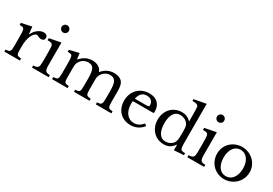

<svg xmlns="http://www.w3.org/2000/svg" viewBox="40 -1835 4055 2849"><g transform="rotate(30 2067.0 -410.0)"><path d="M222 -159Q222 -118 224 -94Q226 -70 234.5 -57.5Q243 -45 259 -41Q275 -37 304 -35V0H38V-35Q67 -36 84 -40.5Q101 -45 110 -57Q119 -69 121.5 -91.5Q124 -114 124 -152V-269Q124 -337 122.5 -375Q121 -413 112.5 -431Q104 -449 86 -452.5Q68 -456 36 -456V-491L211 -529L225 -405H229Q242 -435 261.5 -460Q281 -485 304 -502.5Q327 -520 352 -530Q377 -540 403 -540Q435 -540 453.5 -524.5Q472 -509 472 -483Q472 -459 457 -445.5Q442 -432 414 -432Q398 -432 387 -436Q376 -440 367.5 -444.5Q359 -449 351.5 -453Q344 -457 335 -457Q308 -457 281 -422.5Q254 -388 239 -335Q231 -306 226.5 -269.5Q222 -233 222 -193Z M705 -159Q705 -120 708.5 -96.5Q712 -73 722 -59.5Q732 -46 750 -41Q768 -36 798 -35V0H511V-35Q541 -36 560 -41.5Q579 -47 589.5 -59.5Q600 -72 603.5 -94.5Q607 -117 607 -152V-280Q607 -338 605.5 -375.5Q604 -413 600 -427Q595 -450 577 -458.5Q559 -467 509 -467V-502L705 -540ZM590 -743Q590 -769 608 -787Q626 -805 652 -805Q678 -805 696 -787Q714 -769 714 -743Q714 -717 696 -699Q678 -681 652 -681Q626 -681 608 -699Q590 -717 590 -743Z M1039 -160Q1039 -118 1041 -94Q1043 -70 1051.5 -57.5Q1060 -45 1076 -41Q1092 -37 1121 -35V0H855V-35Q884 -37 901 -41Q918 -45 927 -57Q936 -69 938.5 -91.5Q941 -114 941 -152V-280Q941 -337 939.5 -375Q938 -413 934 -427Q931 -440 927 -447.5Q923 -455 914 -459.5Q905 -464 890.5 -465.5Q876 -467 853 -467V-502L1016 -540L1029 -440H1034Q1079 -491 1128.5 -515.5Q1178 -540 1238 -540Q1301 -540 1344 -514.5Q1387 -489 1404 -441H1408Q1445 -488 1498 -514Q1551 -540 1611 -540Q1658 -540 1696.5 -524.5Q1735 -509 1755 -482Q1773 -459 1780.5 -421.5Q1788 -384 1788 -319V-160Q1788 -119 1790.5 -95Q1793 -71 1801 -58Q1809 -45 1825.5 -41Q1842 -37 1871 -35V0H1605V-35Q1633 -36 1650 -40.5Q1667 -45 1676 -57.5Q1685 -70 1687.5 -92Q1690 -114 1690 -152V-278Q1690 -335 1684 -374.5Q1678 -414 1664 -438.5Q1650 -463 1627.5 -474Q1605 -485 1573 -485Q1529 -485 1490.5 -460.5Q1452 -436 1430 -395Q1425 -385 1421.5 -375.5Q1418 -366 1416 -354.5Q1414 -343 1413.5 -327Q1413 -311 1413 -287V-160Q1413 -119 1415 -95Q1417 -71 1425.5 -58Q1434 -45 1451 -41Q1468 -37 1497 -35V0H1231V-35Q1259 -37 1276 -41Q1293 -45 1301.5 -57Q1310 -69 1312.5 -91.5Q1315 -114 1315 -152V-278Q1315 -336 1309 -375.5Q1303 -415 1289.5 -439.5Q1276 -464 1254 -474.5Q1232 -485 1200 -485Q1155 -485 1115.5 -460.5Q1076 -436 1056 -395Q1051 -385 1047.5 -375.5Q1044 -366 1042 -354.5Q1040 -343 1039.5 -327Q1039 -311 1039 -287Z M2413 -93Q2328 10 2202 10Q2143 10 2095 -9.5Q2047 -29 2012.5 -64.5Q1978 -100 1959 -149.5Q1940 -199 1940 -259Q1940 -320 1960 -372Q1980 -424 2016.5 -461Q2053 -498 2103.5 -519Q2154 -540 2214 -540Q2311 -540 2364 -487.5Q2417 -435 2417 -337Q2417 -323 2411.5 -320Q2406 -317 2386 -317H2057Q2055 -309 2054 -297.5Q2053 -286 2053 -272Q2053 -220 2065.5 -177.5Q2078 -135 2101.5 -105Q2125 -75 2157.5 -58.5Q2190 -42 2230 -42Q2272 -42 2308 -60.5Q2344 -79 2382 -121ZM2248 -363Q2268 -363 2280 -364Q2292 -365 2298 -368Q2304 -371 2306 -376.5Q2308 -382 2308 -391Q2308 -437 2278.5 -464.5Q2249 -492 2198 -492Q2090 -492 2064 -363Z M2948 -84H2944Q2908 -33 2867.5 -11.5Q2827 10 2772 10Q2715 10 2667.5 -10.5Q2620 -31 2585.5 -67.5Q2551 -104 2531.5 -155Q2512 -206 2512 -266Q2512 -325 2531.5 -375.5Q2551 -426 2585.5 -462.5Q2620 -499 2668 -519.5Q2716 -540 2772 -540Q2820 -540 2857.5 -524Q2895 -508 2930 -473V-575Q2930 -632 2928.5 -670Q2927 -708 2924 -722Q2919 -744 2896 -753Q2873 -762 2821 -762V-792L3026 -830V-253Q3026 -184 3027 -139.5Q3028 -95 3033 -76Q3036 -64 3040.5 -56Q3045 -48 3053.5 -43.5Q3062 -39 3076.5 -37Q3091 -35 3114 -35V-1L2948 10ZM2928 -305Q2928 -357 2922.5 -384Q2917 -411 2901 -431Q2878 -461 2842.5 -476.5Q2807 -492 2772 -492Q2700 -492 2662.5 -432.5Q2625 -373 2625 -271Q2625 -218 2634.5 -175Q2644 -132 2662.5 -101.5Q2681 -71 2708.5 -54.5Q2736 -38 2772 -38Q2790 -38 2808.5 -42Q2827 -46 2844.5 -54.5Q2862 -63 2877 -74.5Q2892 -86 2902 -101Q2916 -123 2922 -154Q2928 -185 2928 -239Z M3367 -159Q3367 -120 3370.5 -96.5Q3374 -73 3384 -59.5Q3394 -46 3412 -41Q3430 -36 3460 -35V0H3173V-35Q3203 -36 3222 -41.5Q3241 -47 3251.5 -59.5Q3262 -72 3265.5 -94.5Q3269 -117 3269 -152V-280Q3269 -338 3267.5 -375.5Q3266 -413 3262 -427Q3257 -450 3239 -458.5Q3221 -467 3171 -467V-502L3367 -540ZM3252 -743Q3252 -769 3270 -787Q3288 -805 3314 -805Q3340 -805 3358 -787Q3376 -769 3376 -743Q3376 -717 3358 -699Q3340 -681 3314 -681Q3288 -681 3270 -699Q3252 -717 3252 -743Z M3805 -540Q3862 -540 3913 -519.5Q3964 -499 4002.5 -463Q4041 -427 4063.5 -377.5Q4086 -328 4086 -269Q4086 -208 4063.5 -157Q4041 -106 4002.5 -69Q3964 -32 3913 -11Q3862 10 3805 10Q3749 10 3698.5 -10.5Q3648 -31 3610 -68Q3572 -105 3550 -156.5Q3528 -208 3528 -269Q3528 -328 3550 -378Q3572 -428 3610 -464Q3648 -500 3698.5 -520Q3749 -540 3805 -540ZM3805 -492Q3768 -492 3737.5 -476Q3707 -460 3685.5 -430.5Q3664 -401 3652.5 -359.5Q3641 -318 3641 -268Q3641 -216 3652.5 -174Q3664 -132 3685.5 -102.5Q3707 -73 3737 -57Q3767 -41 3805 -41Q3843 -41 3874 -57Q3905 -73 3927 -103Q3949 -133 3961 -175Q3973 -217 3973 -268Q3973 -318 3961 -359Q3949 -400 3927 -429.5Q3905 -459 3874 -475.5Q3843 -492 3805 -492Z"/></g></svg>

Font: Libre Baskerville
Style: Regular
Weight: 400
Designer: Pablo Impallari, Rodrigo Fuenzalida
Foundry: Pablo Impallari, Rodrigo Fuenzalida
Version: Version 1.000; ttfautohint (v0.93) -l 8 -r 50 -G 200 -x 14 -